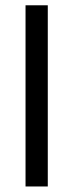

<svg xmlns="http://www.w3.org/2000/svg" viewBox="-20 -692 272 712"><path d="M157.2 -672.4V-0.5H74.7V-672.4Z"/></svg>

Font: Vazirmatn FD
Style: Regular
Weight: 400
Designer: Saber Rastikerdar
Foundry: Saber Rastikerdar
Version: Version 33.001